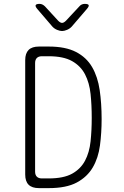

<svg xmlns="http://www.w3.org/2000/svg" viewBox="-20 -970 640 990"><path d="M181 0Q145 0 127.5 -17.5Q110 -35 110 -70V-660Q110 -695 127.5 -712.5Q145 -730 181 -730H231Q318 -730 372 -702Q426 -674 455 -624Q484 -574 494 -505.5Q504 -437 504 -356Q504 -285 495.5 -220.5Q487 -156 458.5 -107Q430 -58 376 -29Q322 0 231 0ZM161 -85Q161 -68 170 -59Q179 -50 196 -50H231Q308 -50 352 -74.5Q396 -99 418.5 -141.5Q441 -184 447 -241Q453 -298 453 -362Q453 -428 447 -485.5Q441 -543 418.5 -586.5Q396 -630 351.5 -655Q307 -680 231 -680H196Q179 -680 170 -671Q161 -662 161 -645ZM184 -950Q192 -950 199 -946.5Q206 -943 212 -937L280 -863Q291 -852 300 -852Q309 -852 320 -863L390 -938Q395 -944 402 -947Q409 -950 417 -950Q434 -950 437 -944Q440 -938 429 -925L350 -833Q340 -822 325.5 -816Q311 -810 300 -810Q289 -810 274.5 -816Q260 -822 250 -833L172 -924Q161 -937 164 -943.5Q167 -950 184 -950Z"/></svg>

Font: Maple Mono NL Thin
Style: Regular
Weight: 250
Monospace: yes
Designer: subframe7536
Version: Version 7.000